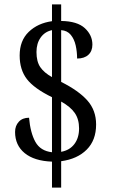

<svg xmlns="http://www.w3.org/2000/svg" viewBox="-20 -780 517 879"><path d="M218 -40Q137 -43 93 -79Q49 -115 49 -176Q49 -204 66 -222.5Q83 -241 113 -241Q119 -172 142 -130.5Q165 -89 218 -83V-335Q136 -375 103 -418Q70 -461 70 -526Q70 -594 111.5 -634Q153 -674 218 -683V-760H260V-684Q334 -683 368.5 -651Q403 -619 403 -576Q403 -546 384.5 -529Q366 -512 333 -512Q333 -543 326.5 -572Q320 -601 304 -620.5Q288 -640 260 -642V-405Q340 -365 380 -320Q420 -275 420 -210Q420 -138 377 -95Q334 -52 260 -42V79H218ZM218 -642Q185 -635 166 -608Q147 -581 147 -542Q147 -498 164.5 -472.5Q182 -447 218 -427ZM260 -85Q299 -92 320.5 -120.5Q342 -149 342 -192Q342 -234 322.5 -262.5Q303 -291 260 -315Z"/></svg>

Font: Noto Serif Thai Condensed
Style: Regular
Weight: 400
Width: 3
Designer: Monotype Design Team
Foundry: Monotype Imaging Inc.
Version: Version 2.002; ttfautohint (v1.8.4.7-5d5b)